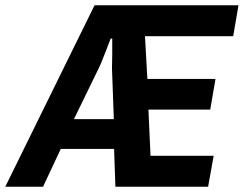

<svg xmlns="http://www.w3.org/2000/svg" viewBox="-70 -707 923 727"><path d="M-50 0 288 -687H833L813 -570H479L488 -408H746L726 -292H492L500 -117H739L718 0H367L362 -143H160L93 0ZM210 -256H361L354 -449Q354 -460 354.5 -474Q355 -488 355 -503.5Q355 -519 355 -533.5Q355 -548 355 -561H349Q343 -544 334.5 -523Q326 -502 318.5 -482.5Q311 -463 304 -449Z"/></svg>

Font: Archivo Condensed
Style: Bold Italic
Weight: 700
Width: 3
Italic angle: -10°
Designer: Hector Gatti
Foundry: Omnibus-Type
Version: Version 2.001